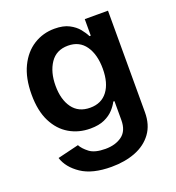

<svg xmlns="http://www.w3.org/2000/svg" viewBox="-138 -662 901 985"><g transform="rotate(-20 312.5 -170.0)"><path d="M303.3 213.8Q199.2 213.8 139.7 173.8Q80.3 133.9 62.5 78.1L178.3 50.1Q190 72.4 218.8 94.5Q247.5 116.5 305.4 116.5Q360.4 116.5 396.1 90.2Q431.8 63.9 431.8 5.3V-98H425.4Q415.5 -78.1 396.5 -57.2Q377.5 -36.2 346.4 -22Q315.3 -7.8 268.5 -7.8Q205.6 -7.8 154.7 -37.5Q103.7 -67.1 73.7 -126.4Q43.7 -185.7 43.7 -274.5Q43.7 -364.3 73.7 -426.3Q103.7 -488.3 154.8 -520.4Q206 -552.6 268.8 -552.6Q317.1 -552.6 348.2 -536.4Q379.3 -520.2 397.5 -497.7Q415.8 -475.1 425.4 -455.3H432.5V-545.5H559.3V8.9Q559.3 77.4 525.9 123Q492.5 168.7 434.8 191.2Q377.1 213.8 303.3 213.8ZM304.3 -108.7Q365.8 -108.7 399.1 -152.9Q432.5 -197.1 432.5 -275.2Q432.5 -352.6 399.5 -399.9Q366.5 -447.1 304.3 -447.1Q240.1 -447.1 207.4 -398.3Q174.7 -349.4 174.7 -275.2Q174.7 -199.9 207.7 -154.3Q240.8 -108.7 304.3 -108.7Z"/></g></svg>

Font: Inter UI Semi Bold
Style: Regular
Weight: 600
Designer: Rasmus Andersson
Foundry: rsms
Version: 3.2;8d6f07862